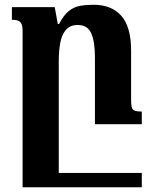

<svg xmlns="http://www.w3.org/2000/svg" viewBox="-20 -522 640 807"><path d="M531 -104Q531 -83 533.5 -72Q536 -61 546 -57Q556 -53 576 -53V0H379V-282Q379 -347 363.5 -382Q348 -417 307 -417Q274 -417 256.5 -396Q239 -375 233 -340.5Q227 -306 227 -265V265H75V-391Q75 -411 70.5 -421Q66 -431 56 -435Q46 -439 30 -439V-492H210L223 -421H228Q248 -459 269.5 -476Q291 -493 317 -497.5Q343 -502 374 -502Q448 -502 489.5 -456Q531 -410 531 -309ZM85 265V205H576V265Z"/></svg>

Font: Noto Serif Armenian
Style: Regular
Weight: 400
Designer: Monotype Design Team
Foundry: Monotype Imaging Inc.
Version: Version 2.007